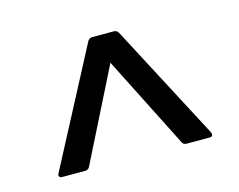

<svg xmlns="http://www.w3.org/2000/svg" viewBox="-59 -767 624 502"><g transform="rotate(-15 253.0 -516.5)"><path d="M54.2 -350.1Q48.8 -350.1 46.4 -353.3Q43.9 -356.4 46.9 -361.8L211.9 -675.8Q216.3 -683.1 224.1 -683.1H283.2Q290.5 -683.1 294.9 -675.8L460 -361.8Q461.9 -356.4 460.2 -353.3Q458.5 -350.1 453.1 -350.1H391.1Q381.8 -350.1 378.9 -356.9L252.9 -606L127.9 -356.9Q124 -350.1 116.2 -350.1Z"/></g></svg>

Font: Sofia Sans
Style: Regular
Weight: 400
Designer: Botio Nikoltchev, Ani Petrova
Foundry: lettersoup
Version: Version 4.100